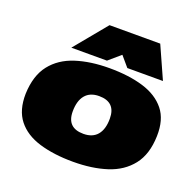

<svg xmlns="http://www.w3.org/2000/svg" viewBox="-137 -935 1114 1089"><g transform="rotate(20 420.0 -390.5)"><path d="M413 9Q296 9 208.5 -17.5Q121 -44 74 -103.5Q27 -163 29 -262Q33 -373 84.5 -438.5Q136 -504 224.5 -532.5Q313 -561 427 -561Q545 -561 632 -534.5Q719 -508 766.5 -449Q814 -390 811 -290Q808 -180 756 -114Q704 -48 615.5 -19.5Q527 9 413 9ZM414 -160Q469 -160 497.5 -194Q526 -228 526 -292Q526 -392 426 -392Q371 -392 342.5 -357.5Q314 -323 314 -259Q314 -160 414 -160ZM183 -596 343 -790H649L736 -596H521L469 -657L398 -596Z"/></g></svg>

Font: Georama ExtraExtended Black
Style: Italic
Weight: 900
Width: 8
Italic angle: -9°
Designer: Jean-Baptiste Levee
Foundry: Production Type
Version: Version 1.000